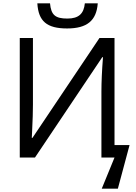

<svg xmlns="http://www.w3.org/2000/svg" viewBox="-20 -941 810 1147"><path d="M278.8 -920.9C285.2 -850.6 311 -830.1 382.8 -830.1C451.2 -830.1 481 -860.4 486.8 -920.9H564C556.2 -817.4 499.5 -771 380.9 -771C259.8 -771 209.5 -814 203.1 -920.9ZM189 0H98.1V-713.9H176.8V-315.9C176.8 -277.3 175.3 -224.6 171.9 -157.7L169.9 -117.2H173.8L574.2 -713.9H664.1V-74.2H753.9L684.1 186H587.9L664.1 0H585.9V-393.1C585.9 -450.2 588.9 -518.6 595.2 -599.1H590.8Z"/></svg>

Font: OpenSansEmoji
Style: Regular
Weight: 400
Foundry: MorbZ
Version: Version 1.000;PS 001.000;hotconv 1.0.70;makeotf.lib2.5.58329